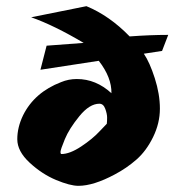

<svg xmlns="http://www.w3.org/2000/svg" viewBox="-20 -567 565 622"><path d="M229 -311Q291 -311 341 -265Q342 -316 300 -370L111 -341L131 -419L251 -428Q155 -485 81 -511L260 -547Q335 -516 400 -449Q467 -454 525 -454L505 -402L446 -393Q465 -365 481.5 -313.5Q498 -262 498 -215Q498 -168 476 -123Q454 -78 422 -50Q390 -22 352 -2Q283 35 234 35Q207 35 161.5 16Q116 -3 76 -40Q36 -77 36 -116Q36 -155 55 -194Q92 -268 178 -301Q202 -311 229 -311ZM326 -166Q327 -174 327 -186Q327 -198 321 -214.5Q315 -231 302 -231Q270 -231 237 -190.5Q204 -150 190 -116Q176 -82 176 -75Q176 -68 179 -68Q206 -68 243 -92.5Q280 -117 303 -142Z"/></svg>

Font: Ceviche One
Style: Regular
Weight: 400
Version: Version 1.002